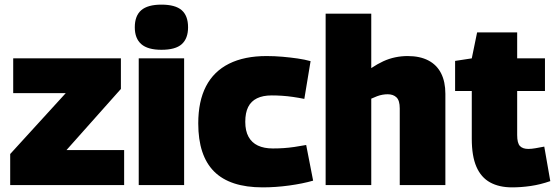

<svg xmlns="http://www.w3.org/2000/svg" viewBox="-20 -799 2403 829"><path d="M24 0V-134L264 -397H37V-547H502V-415L267 -151H516V0Z M677 -584Q618 -584 590 -608.5Q562 -633 562 -681Q562 -731 590 -755Q618 -779 677 -779Q737 -779 764.5 -755Q792 -731 792 -681Q792 -633 765 -608.5Q738 -584 677 -584ZM579 0V-547H775V0Z M836 -266Q836 -362 869.5 -426.5Q903 -491 969 -524Q1035 -557 1131 -557Q1165 -557 1199.5 -554Q1234 -551 1265 -546.5Q1296 -542 1321 -535L1294 -372Q1269 -377 1245 -380.5Q1221 -384 1198 -385.5Q1175 -387 1153 -387Q1115 -387 1089.5 -374.5Q1064 -362 1051.5 -337Q1039 -312 1039 -273Q1039 -234 1053 -208.5Q1067 -183 1093.5 -170.5Q1120 -158 1158 -158Q1182 -158 1204.5 -159.5Q1227 -161 1251 -164.5Q1275 -168 1302 -173L1332 -19Q1287 -6 1228.5 2Q1170 10 1114 10Q973 10 904.5 -58.5Q836 -127 836 -266Z M1386 0V-740H1583V-505Q1610 -523 1635 -534.5Q1660 -546 1686.5 -551.5Q1713 -557 1740 -557Q1793 -557 1829.5 -538Q1866 -519 1884.5 -482.5Q1903 -446 1903 -394V0H1706V-331Q1706 -365 1692 -378.5Q1678 -392 1654 -392Q1643 -392 1631.5 -390Q1620 -388 1608 -383.5Q1596 -379 1583 -373V0Z M2191 10Q2135 10 2096 -11.5Q2057 -33 2037 -79Q2017 -125 2017 -200V-406H1945V-536L2017 -547L2040 -659H2213V-547H2333V-406H2213V-216Q2213 -181 2225 -168.5Q2237 -156 2261 -156Q2275 -156 2292 -159Q2309 -162 2330 -166L2356 -17Q2313 -2 2271.5 4Q2230 10 2191 10Z"/></svg>

Font: Georama ExtraBold
Style: Regular
Weight: 800
Designer: Jean-Baptiste Levee
Foundry: Production Type
Version: Version 1.001